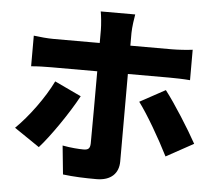

<svg xmlns="http://www.w3.org/2000/svg" viewBox="-58 -875 1115 993"><g transform="rotate(5 500.0 -378.0)"><path d="M604 -811H425C429 -792 434 -743 434 -715V-648H194C163 -648 122 -652 91 -656V-497C120 -500 164 -501 194 -501H434C434 -456 434 -154 433 -126C432 -100 423 -92 398 -92C374 -92 331 -95 289 -103L304 46C360 53 418 55 478 55C555 55 593 14 593 -47V-501H809C838 -501 882 -500 916 -497V-655C888 -651 839 -648 808 -648H593V-714C593 -741 601 -797 604 -811ZM360 -365 222 -430C180 -343 103 -238 36 -173L167 -84C220 -142 312 -275 360 -365ZM796 -435 664 -363C710 -302 779 -183 824 -93L966 -171C926 -244 846 -371 796 -435Z"/></g></svg>

Font: Noto Sans JP Black
Style: Regular
Weight: 900
Designer: Ryoko NISHIZUKA 西塚涼子 (kana, bopomofo & ideographs); Paul D. Hunt (Latin, Greek & Cyrillic); Sandoll Communications 산돌커뮤니
Foundry: Adobe
Version: Version 2.002;hotconv 1.0.116;makeotfexe 2.5.65601